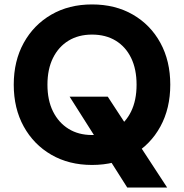

<svg xmlns="http://www.w3.org/2000/svg" viewBox="-20 -732 830 866"><path d="M554 114 294 -296H466L734 114ZM395 12Q291 12 211.5 -34Q132 -80 87 -161.5Q42 -243 42 -350Q42 -457 87 -538.5Q132 -620 211.5 -666Q291 -712 395 -712Q500 -712 579.5 -666Q659 -620 703.5 -538.5Q748 -457 748 -350Q748 -243 703.5 -161.5Q659 -80 579.5 -34Q500 12 395 12ZM395 -123Q457 -123 502 -151Q547 -179 571.5 -229.5Q596 -280 596 -350Q596 -420 571.5 -470.5Q547 -521 502 -548.5Q457 -576 395 -576Q334 -576 289 -548.5Q244 -521 219 -470.5Q194 -420 194 -350Q194 -280 219 -229.5Q244 -179 289 -151Q334 -123 395 -123Z"/></svg>

Font: DM Sans 28pt Black
Style: Regular
Weight: 900
Version: Version 4.004;gftools[0.9.30]